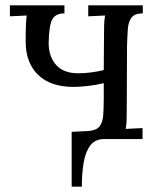

<svg xmlns="http://www.w3.org/2000/svg" viewBox="-20 -520 598 718"><path d="M248 178V-27L309 -30Q340 -32 352 -47Q364 -62 366 -89Q368 -116 368 -152V-209Q339 -202 308 -198.5Q277 -195 255 -195Q169 -195 122.5 -240Q76 -285 76 -365Q76 -439 80 -462L17 -459V-500H221V-470Q187 -470 175 -446.5Q163 -423 162 -359Q162 -309 189.5 -277.5Q217 -246 273 -246Q294 -246 319 -249Q344 -252 368 -258L369 -394Q369 -414 369.5 -429.5Q370 -445 373 -462L310 -459V-500H514V-470Q484 -470 472 -454.5Q460 -439 458 -411.5Q456 -384 455 -348L454 -106Q454 -86 453.5 -70.5Q453 -55 450 -38L513 -41V0H369Q336 0 318 23.5Q300 47 293 87.5Q286 128 286 178Z"/></svg>

Font: Lora
Style: Regular
Weight: 400
Designer: Olga Karpushina, Alexei Vanyashin (Cyrillic)
Foundry: Cyreal
Version: Version 3.005; ttfautohint (v1.8.4.7-5d5b)